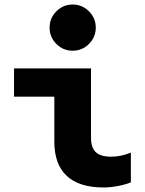

<svg xmlns="http://www.w3.org/2000/svg" viewBox="-20 -818 640 848"><path d="M301 -594Q259 -594 229 -624Q199 -654 199 -696Q199 -738 229 -768Q259 -798 301 -798Q343 -798 373 -768Q403 -738 403 -696Q403 -654 373 -624Q343 -594 301 -594ZM437 10Q330 10 275 -41Q220 -92 220 -192V-391H42V-516H382V-209Q382 -166 403 -146Q424 -126 470 -126Q492 -126 512.5 -130Q533 -134 558 -144V-13Q542 -5 506 2.5Q470 10 437 10Z"/></svg>

Font: Red Hat Mono
Style: Regular
Weight: 300
Monospace: yes
Designer: Pentagram, MCKL
Foundry: Pentagram, MCKL
Version: Version 1.023